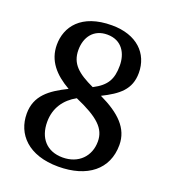

<svg xmlns="http://www.w3.org/2000/svg" viewBox="-134 -823 828 932"><g transform="rotate(20 279.5 -357.0)"><path d="M273 10C423 10 517 -64 517 -190C517 -276 456 -334 351 -384C433 -425 486 -465 486 -551C486 -651 414 -724 285 -724C126 -724 65 -636 65 -544C65 -462 115 -406 192 -362C105 -319 42 -273 42 -180C42 -75 118 10 273 10ZM299 -410C215 -449 172 -485 172 -556C172 -624 210 -674 279 -674C357 -674 387 -613 387 -553C387 -484 367 -445 299 -410ZM278 -39C195 -39 149 -94 149 -176C149 -249 187 -301 245 -333C367 -280 413 -237 413 -170C413 -94 360 -39 278 -39Z"/></g></svg>

Font: Noto Serif Yezidi Medium
Style: Regular
Weight: 500
Designer: Dalton Maag Ltd
Foundry: Dalton Maag Ltd
Version: Version 1.001